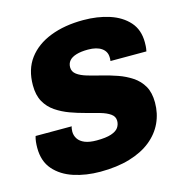

<svg xmlns="http://www.w3.org/2000/svg" viewBox="-105 -792 856 898"><g transform="rotate(-15 323.0 -343.0)"><path d="M272 10Q203 10 144.5 -9Q86 -28 50.5 -68.5Q15 -109 15 -174Q15 -189 16.5 -203Q18 -217 22 -230H197Q195 -226 194 -218.5Q193 -211 193 -205Q193 -186 203.5 -170Q214 -154 236 -145Q258 -136 293 -136Q338 -136 363.5 -144.5Q389 -153 399 -167.5Q409 -182 409 -200Q409 -221 390.5 -234Q372 -247 342 -255.5Q312 -264 275.5 -273.5Q239 -283 203.5 -296Q168 -309 137.5 -329.5Q107 -350 89 -382Q71 -414 71 -462Q71 -539 109.5 -590.5Q148 -642 217 -669Q286 -696 377 -696Q446 -696 503 -677.5Q560 -659 594.5 -620.5Q629 -582 629 -521Q629 -513 628.5 -503Q628 -493 625 -478H451Q452 -484 452 -487.5Q452 -491 452 -495Q452 -524 428.5 -540.5Q405 -557 363 -557Q329 -557 306 -550Q283 -543 272 -530Q261 -517 261 -498Q261 -477 279 -463.5Q297 -450 328 -441Q359 -432 395.5 -423Q432 -414 468 -401.5Q504 -389 535 -368.5Q566 -348 584 -316.5Q602 -285 602 -237Q602 -184 581 -139Q560 -94 518.5 -60.5Q477 -27 415 -8.5Q353 10 272 10Z"/></g></svg>

Font: Chivo Medium ExtraBold
Style: Italic
Weight: 800
Italic angle: -8.05°
Version: Version 2.002